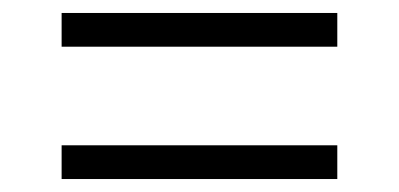

<svg xmlns="http://www.w3.org/2000/svg" viewBox="-20 -498 615 296"><path d="M75 -478H500V-426H75ZM75 -274H500V-222H75Z"/></svg>

Font: Pathway Extreme 28pt Light
Style: Regular
Weight: 300
Designer: Eduardo Rodriguez Tunni
Foundry: Eduardo Rodriguez Tunni
Version: Version 1.001;gftools[0.9.26]